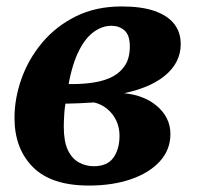

<svg xmlns="http://www.w3.org/2000/svg" viewBox="-20 -566 610 596"><path d="M256 10Q139 10 82 -47.5Q25 -105 25 -200Q25 -260 46.5 -321Q68 -382 110.5 -433Q153 -484 215 -515Q277 -546 358 -546Q419 -546 459.5 -532Q500 -518 520.5 -492Q541 -466 541 -429Q541 -371 490.5 -330Q440 -289 342 -272L344 -278Q419 -276 464 -239.5Q509 -203 509 -150Q509 -101 476 -65Q443 -29 386 -9.5Q329 10 256 10ZM271 -50Q313 -50 332 -76.5Q351 -103 351 -145Q351 -171 340.5 -192.5Q330 -214 312 -228.5Q294 -243 272 -248Q258 -247 225.5 -245.5Q193 -244 152 -244L189 -276Q181 -238 179.5 -212.5Q178 -187 178 -173Q178 -127 190.5 -100.5Q203 -74 224.5 -62Q246 -50 271 -50ZM189 -281 162 -305H204Q242 -305 274.5 -310.5Q307 -316 331 -329Q355 -342 369 -364.5Q383 -387 383 -422Q383 -457 366.5 -471.5Q350 -486 326 -486Q296 -486 268.5 -465Q241 -444 220.5 -399Q200 -354 189 -281Z"/></svg>

Font: Noto Serif
Style: Italic
Weight: 400
Italic angle: -12°
Designer: Monotype Design Team
Foundry: Monotype Imaging Inc.
Version: Version 2.013